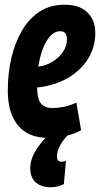

<svg xmlns="http://www.w3.org/2000/svg" viewBox="-20 -573 423 812"><path d="M323 -22Q291 -5 254 2.5Q217 10 183 10Q100 10 56.5 -42Q13 -94 13 -190Q13 -264 28.5 -329.5Q44 -395 74 -445.5Q104 -496 148.5 -524.5Q193 -553 253 -553Q317 -553 350 -520Q383 -487 383 -434Q383 -357 334.5 -299.5Q286 -242 207 -217Q171 -206 137 -203Q138 -152 154.5 -134Q171 -116 202 -116Q223 -116 248.5 -121Q274 -126 303 -139ZM234 -441Q203 -441 178 -401Q153 -361 142 -291Q163 -294 180 -301Q218 -317 240.5 -345.5Q263 -374 263 -407Q263 -441 234 -441ZM192 -10 267 -1Q247 18 234 42.5Q221 67 221 88Q221 111 240 111Q251 111 259 107L250 206Q237 212 223 215.5Q209 219 194 219Q155 219 131.5 198.5Q108 178 108 140Q108 101 131.5 63Q155 25 192 -10Z"/></svg>

Font: Georama Condensed
Style: Bold Italic
Weight: 700
Width: 3
Italic angle: -9°
Designer: Jean-Baptiste Levee
Foundry: Production Type
Version: Version 1.000